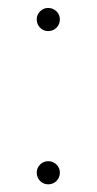

<svg xmlns="http://www.w3.org/2000/svg" viewBox="-20 -468 245 487"><path d="M73.2 -418.9Q73.2 -426.8 77.1 -433.3Q81.1 -439.9 87.6 -443.8Q94.2 -447.8 102.1 -447.8Q110.4 -447.8 117.2 -443.8Q124 -439.9 127.9 -433.3Q131.8 -426.8 131.8 -418.9Q131.8 -410.6 127.9 -403.8Q124 -397 117.2 -393.1Q110.4 -389.2 102.1 -389.2Q94.2 -389.2 87.6 -393.1Q81.1 -397 77.1 -403.8Q73.2 -410.6 73.2 -418.9ZM73.2 -30.3Q73.2 -38.1 77.1 -44.7Q81.1 -51.3 87.6 -55.2Q94.2 -59.1 102.1 -59.1Q110.4 -59.1 117.2 -55.2Q124 -51.3 127.9 -44.7Q131.8 -38.1 131.8 -30.3Q131.8 -22 127.9 -15.1Q124 -8.3 117.2 -4.4Q110.4 -0.5 102.1 -0.5Q94.2 -0.5 87.6 -4.4Q81.1 -8.3 77.1 -15.1Q73.2 -22 73.2 -30.3Z"/></svg>

Font: Wand UI Pro
Style: Regular
Weight: 400
Designer: Andreas Faust
Version: Version 1.003;FEAKit 1.0